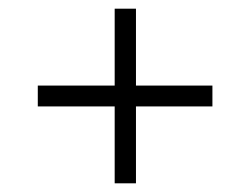

<svg xmlns="http://www.w3.org/2000/svg" viewBox="-20 -505 576 442"><path d="M469 -308V-260H293V-83H244V-260H67V-308H244V-485H293V-308Z"/></svg>

Font: Arapey Thin
Style: Regular
Weight: 100
Designer: Eduardo Rodriguez Tunni
Foundry: Eduardo Rodriguez Tunni
Version: Version 4.000;hotconv 1.0.109;makeotfexe 2.5.65596